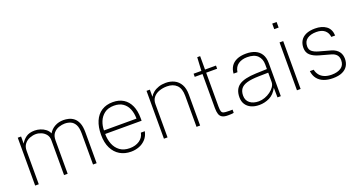

<svg xmlns="http://www.w3.org/2000/svg" viewBox="-44 -1331 3626 1949"><g transform="rotate(-20 1769.0 -356.0)"><path d="M90 0V-517H126V-440Q145 -474.5 180 -500.8Q215 -527 275 -527Q305 -527 335.8 -517.2Q366.5 -507.5 391.2 -488.2Q416 -469 427.5 -441Q451 -481.5 492.2 -504.2Q533.5 -527 586 -527Q612 -527 641.2 -520Q670.5 -513 696 -493.2Q721.5 -473.5 737.8 -435.5Q754 -397.5 754 -335V0H715V-335Q715 -397.5 696.8 -430.8Q678.5 -464 649.2 -476.5Q620 -489 586 -489Q556.5 -489 522.8 -478Q489 -467 465 -439Q441 -411 441 -360V0H402V-376Q402 -414 382 -439Q362 -464 332.5 -476.5Q303 -489 274 -489Q241.5 -489 208 -476.2Q174.5 -463.5 151.8 -435Q129 -406.5 129 -360V0Z M937 -249Q937 -190.5 956.5 -140.2Q976 -90 1017.5 -59Q1059 -28 1124.5 -28Q1186 -28 1229.5 -57.5Q1273 -87 1282 -138H1324.5Q1314.5 -88 1284.5 -55Q1254.5 -22 1212.8 -6Q1171 10 1124.5 10Q1056.5 10 1004.8 -20.8Q953 -51.5 923.8 -110.5Q894.5 -169.5 894.5 -254Q894.5 -339.5 920.8 -400.8Q947 -462 997.2 -494.5Q1047.5 -527 1118.5 -527Q1185.5 -527 1232.8 -497.5Q1280 -468 1305.2 -412.2Q1330.5 -356.5 1330.5 -277V-249ZM938 -287H1289Q1289 -344.5 1270.5 -390.2Q1252 -436 1214 -462.5Q1176 -489 1117.5 -489Q1054 -489 1014.2 -458.8Q974.5 -428.5 956 -382Q937.5 -335.5 938 -287Z M1481 0V-517H1517V-440Q1530.5 -464.5 1555.2 -484.2Q1580 -504 1614.5 -515.5Q1649 -527 1690.5 -527Q1741.5 -527 1782.8 -506.5Q1824 -486 1848 -443.5Q1872 -401 1872 -335V0H1833V-335Q1833 -414 1794.8 -451.5Q1756.5 -489 1690.5 -489Q1645 -489 1606 -475Q1567 -461 1543.5 -432.5Q1520 -404 1520 -360V0Z M2231.5 -483H2113V-116Q2113 -80 2119.2 -63.8Q2125.5 -47.5 2142.8 -43.2Q2160 -39 2192.5 -39H2236.5V-5Q2227 -2 2209.8 -1Q2192.5 0 2173.5 0Q2134.5 0 2112.8 -11.8Q2091 -23.5 2082.2 -49Q2073.5 -74.5 2073.5 -116V-483H1989.5V-517H2073.5L2081.5 -662H2113V-517H2231.5Z M2510.5 10Q2459.5 10 2422.2 -7.2Q2385 -24.5 2364.8 -56.2Q2344.5 -88 2344.5 -132Q2344.5 -219 2400.8 -258.8Q2457 -298.5 2585.5 -303L2705 -307V-357Q2705 -416.5 2668.8 -452.8Q2632.5 -489 2557 -489Q2499.5 -489 2460.5 -462.2Q2421.5 -435.5 2413 -379H2371Q2374 -423.5 2395.2 -456.8Q2416.5 -490 2457.5 -508.5Q2498.5 -527 2559 -527Q2614.5 -527 2656 -508.8Q2697.5 -490.5 2720.5 -453Q2743.5 -415.5 2743.5 -358V0H2707.5L2706 -105Q2672.5 -40.5 2620 -15.2Q2567.5 10 2510.5 10ZM2517 -27Q2549.5 -27 2582.5 -38.8Q2615.5 -50.5 2643.2 -70.8Q2671 -91 2688 -116Q2705 -141 2705 -167V-268L2604.5 -266Q2522 -264.5 2474.2 -250.5Q2426.5 -236.5 2406 -208.2Q2385.5 -180 2385.5 -135Q2385.5 -84 2421.5 -55.5Q2457.5 -27 2517 -27Z M2957.5 -517V0H2918V-517ZM2961 -722V-662H2913.5V-722Z M3305.5 10Q3251.5 10 3208.8 -6Q3166 -22 3139.8 -55Q3113.5 -88 3107.5 -138H3149Q3156 -105 3175.2 -80.2Q3194.5 -55.5 3227.2 -41.8Q3260 -28 3305.5 -28Q3368 -28 3406.2 -53.8Q3444.5 -79.5 3444.5 -133Q3444.5 -169 3426 -190.8Q3407.5 -212.5 3372 -222.5L3249 -256.5Q3192.5 -272.5 3159.5 -301.5Q3126.5 -330.5 3126.5 -382Q3126.5 -425.5 3145.8 -458Q3165 -490.5 3204.2 -508.8Q3243.5 -527 3303.5 -527Q3376.5 -527 3422.8 -493.5Q3469 -460 3472.5 -390H3431Q3426 -434.5 3394.2 -461.8Q3362.5 -489 3303.5 -489Q3242.5 -489 3205 -463Q3167.5 -437 3167.5 -382Q3167.5 -347 3191.8 -327.2Q3216 -307.5 3259.5 -295.5L3382.5 -261.5Q3411 -253.5 3430.5 -240.5Q3450 -227.5 3462.2 -211Q3474.5 -194.5 3480 -175Q3485.5 -155.5 3485.5 -135Q3485.5 -91.5 3466 -59Q3446.5 -26.5 3406.8 -8.2Q3367 10 3305.5 10Z"/></g></svg>

Font: Public Sans Thin
Style: Regular
Weight: 100
Designer: The Public Sans project authors (U.S. Web Design System). Libre Franklin designed by Pablo Impallari and Rodrigo Fuenzal
Version: Version 1.008